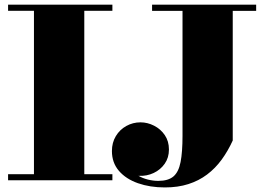

<svg xmlns="http://www.w3.org/2000/svg" viewBox="-20 -770 1130 820"><path d="M14.5 0V-26H125V-724H14.5V-750H460V-724H340V-26H460V0ZM1074 -750V-723.5H974V-170Q953.5 -125 926.5 -88Q899.5 -51 864.2 -24.5Q829 2 784.5 16.2Q740 30.5 684 30.5Q620.5 30.5 569.2 12.5Q518 -5.5 488 -40.2Q458 -75 458 -125Q458 -161 474.8 -188.8Q491.5 -216.5 519.5 -232Q547.5 -247.5 580 -247.5Q610 -247.5 638 -233.2Q666 -219 683.8 -193Q701.5 -167 701.5 -131.5Q701.5 -96.5 683.5 -70.8Q665.5 -45 636.2 -31.2Q607 -17.5 573.5 -19Q562 -20 552 -28.8Q542 -37.5 539.5 -48.5Q551 -31 570.2 -19.8Q589.5 -8.5 612 -3Q634.5 2.5 656 2.5Q698.5 2.5 720.8 -16.5Q743 -35.5 751.2 -78Q759.5 -120.5 759.5 -190V-723.5H629.5V-750Z"/></svg>

Font: Bodoni Moda 9pt Black
Style: Regular
Weight: 900
Designer: Owen Earl
Foundry: indestructible type
Version: Version 2.005